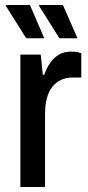

<svg xmlns="http://www.w3.org/2000/svg" viewBox="-20 -743 350 763"><path d="M61 0V-526H142L150 -446H156Q165 -472 179 -492.5Q193 -513 213.5 -525.5Q234 -538 263 -538Q276 -538 286.5 -536Q297 -534 303 -531V-435H270Q243 -435 222.5 -425.5Q202 -416 187.5 -397.5Q173 -379 166 -351.5Q159 -324 159 -289V0ZM216 -591 135 -720 136 -723H230L288 -591ZM84 -591 3 -720 4 -723H99L156 -591Z"/></svg>

Font: Archivo SemiCondensed Medium
Style: Regular
Weight: 500
Width: 4
Designer: Hector Gatti
Foundry: Omnibus-Type
Version: Version 2.001